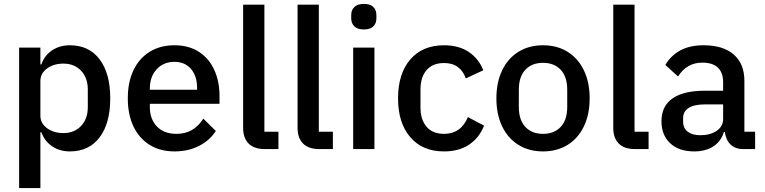

<svg xmlns="http://www.w3.org/2000/svg" viewBox="-20 -764 3919 984"><path d="M78 -520H187V-434H192Q208 -480 247 -506Q286 -532 338 -532Q436 -532 490.5 -460Q545 -388 545 -260Q545 -132 490.5 -60Q436 12 338 12Q286 12 247.5 -14Q209 -40 192 -86H187V200H78ZM430 -215V-305Q430 -365 395.5 -401.5Q361 -438 305 -438Q255 -438 221 -413Q187 -388 187 -349V-171Q187 -132 221 -107Q255 -82 305 -82Q361 -82 395.5 -118.5Q430 -155 430 -215Z M635 -260Q635 -343 664 -404Q693 -465 747 -498.5Q801 -532 874 -532Q948 -532 1000 -498Q1052 -464 1078.5 -405Q1105 -346 1105 -273V-232H748V-215Q748 -154 784 -116Q820 -78 885 -78Q973 -78 1022 -156L1086 -93Q1056 -45 1000.5 -16.5Q945 12 874 12Q801 12 747 -21.5Q693 -55 664 -116Q635 -177 635 -260ZM748 -311V-304H990V-314Q990 -374 959 -410.5Q928 -447 874 -447Q818 -447 783 -409Q748 -371 748 -311Z M1337 0Q1282 0 1254 -28.5Q1226 -57 1226 -108V-740H1335V-89H1407V0Z M1616 0Q1561 0 1533 -28.5Q1505 -57 1505 -108V-740H1614V-89H1686V0Z M1780 -670V-687Q1780 -713 1796.5 -728.5Q1813 -744 1845 -744Q1877 -744 1893 -728.5Q1909 -713 1909 -687V-670Q1909 -644 1893 -628.5Q1877 -613 1845 -613Q1813 -613 1796.5 -628.5Q1780 -644 1780 -670ZM1790 0V-520H1899V0Z M2020 -260Q2020 -386 2082.5 -459Q2145 -532 2256 -532Q2331 -532 2382 -498Q2433 -464 2457 -404L2367 -362Q2355 -399 2327 -420Q2299 -441 2256 -441Q2197 -441 2166 -404.5Q2135 -368 2135 -306V-213Q2135 -151 2166 -114.5Q2197 -78 2256 -78Q2342 -78 2378 -164L2461 -120Q2435 -56 2383 -22Q2331 12 2256 12Q2145 12 2082.5 -61Q2020 -134 2020 -260Z M2524 -260Q2524 -342 2553.5 -403.5Q2583 -465 2637 -498.5Q2691 -532 2763 -532Q2835 -532 2889 -498.5Q2943 -465 2972.5 -403.5Q3002 -342 3002 -260Q3002 -178 2972.5 -116.5Q2943 -55 2889 -21.5Q2835 12 2763 12Q2691 12 2637 -21.5Q2583 -55 2553.5 -116.5Q2524 -178 2524 -260ZM2887 -216V-304Q2887 -371 2853.5 -406.5Q2820 -442 2763 -442Q2706 -442 2672.5 -406.5Q2639 -371 2639 -304V-216Q2639 -149 2672.5 -113.5Q2706 -78 2763 -78Q2820 -78 2853.5 -113.5Q2887 -149 2887 -216Z M3234 0Q3179 0 3151 -28.5Q3123 -57 3123 -108V-740H3232V-89H3304V0Z M3789 0Q3748 0 3724 -23.5Q3700 -47 3695 -87H3690Q3675 -39 3635.5 -13.5Q3596 12 3538 12Q3459 12 3414.5 -30Q3370 -72 3370 -143Q3370 -220 3426.5 -259.5Q3483 -299 3592 -299H3686V-343Q3686 -391 3659.5 -417Q3633 -443 3579 -443Q3500 -443 3455 -372L3390 -431Q3417 -478 3465.5 -505Q3514 -532 3586 -532Q3686 -532 3740.5 -484.5Q3795 -437 3795 -350V-89H3850V0ZM3686 -154V-229H3594Q3538 -229 3509.5 -211Q3481 -193 3481 -159V-141Q3481 -107 3504.5 -89Q3528 -71 3569 -71Q3620 -71 3653 -93.5Q3686 -116 3686 -154Z"/></svg>

Font: IBM Plex Sans KR Medm
Style: Regular
Weight: 500
Designer: Mike Abbink; Paul van der Laan; Pieter van Rosmalen; Wujin Sim; Chorong Kim; Dohee Lee;
Foundry: Sandoll Inc.
Version: Version 1.003